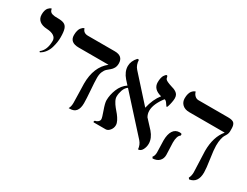

<svg xmlns="http://www.w3.org/2000/svg" viewBox="-59 -965 1784 1384"><g transform="rotate(30 833.0 -273.5)"><path d="M151.9 -243.2C167.2 -251.3 180.3 -262.8 191.2 -277.6C202.1 -292.4 210 -308.3 214.8 -325.4C219.7 -342.5 223.1 -357.9 225.1 -371.6C227.1 -385.3 228 -398.4 228 -411.1C228 -442.1 225.4 -465.2 220.2 -480.5C215 -495.8 206.4 -506.3 194.3 -512.2C182.3 -518.1 164.2 -521 140.1 -521C129.7 -521 121.7 -521.2 116 -521.7C110.3 -522.2 103.4 -523.5 95.5 -525.6C87.5 -527.8 81.4 -531.6 77.1 -537.1C72.9 -542.6 70.1 -550 68.8 -559.1L64.5 -558.1C61.5 -557.5 58 -555.7 54 -552.7C49.9 -549.8 45.8 -546 41.7 -541.3C37.7 -536.5 34.2 -529.4 31.2 -519.8C28.3 -510.2 26.9 -499.2 26.9 -486.8C26.9 -465 34.2 -447.9 48.8 -435.5C63.5 -423.2 84.5 -416.3 111.8 -415C136.9 -413.7 156.2 -408.5 169.9 -399.4C183.9 -390 190.9 -377.1 190.9 -360.8C190.9 -309.1 175.9 -272.1 146 -250Z M600.6 -291C600.6 -310.9 603.5 -327.6 609.4 -341.3C615.2 -355 622.3 -365.6 630.6 -373C638.9 -380.5 647.2 -387.5 655.5 -394C663.8 -400.6 670.9 -409.1 676.8 -419.7C682.6 -430.3 685.5 -443 685.5 -458C685.5 -499.3 662.3 -520 615.7 -520H393.6C366.9 -520 350.6 -531.4 344.7 -554.2L340.3 -553.2C337.4 -552.6 333.9 -550.6 329.8 -547.4C325.8 -544.1 321.7 -539.9 317.6 -534.7C313.6 -529.5 310.1 -521.6 307.1 -511C304.2 -500.4 302.7 -488.1 302.7 -474.1C302.7 -433.4 327.6 -413.1 377.4 -413.1H625.5C568.8 -368.5 540.5 -299.8 540.5 -207C540.5 -192.4 541.2 -167.9 542.5 -133.5C543.8 -99.2 544.4 -71 544.4 -48.8C544.4 -28 540.5 -11.4 532.7 1H543.5C588.7 1 611.3 -27.7 611.3 -85C611.3 -108.4 609.5 -142.9 606 -188.5C602.4 -234 600.6 -268.2 600.6 -291Z M1160.6 -441.9C1160.6 -452.3 1158.7 -461.3 1154.8 -469C1150.9 -476.6 1145.3 -482.8 1137.9 -487.5C1130.6 -492.3 1124 -495.8 1118.2 -498C1112.3 -500.3 1105.1 -502.6 1096.7 -504.9C1081.1 -509.8 1068.7 -514.4 1059.6 -518.8C1050.5 -523.2 1044.6 -527.2 1042 -530.8C1039.4 -534.3 1037.8 -537.6 1037.4 -540.5C1036.9 -543.5 1036.1 -546.6 1035.2 -550C1034.2 -553.5 1031.9 -556.5 1028.3 -559.1L1024.9 -557.6C1022.6 -557 1019.9 -555 1016.8 -551.8C1013.8 -548.5 1010.6 -544.3 1007.3 -539.1C1004.1 -533.9 1001.3 -526.2 999 -516.1C996.7 -506 995.6 -494.6 995.6 -481.9C995.6 -443.2 1019.5 -417.8 1067.4 -405.8C1040.4 -371.6 1021.2 -328.9 1009.8 -277.8L1008.3 -278.8L822.8 -484.9C806.8 -502.8 798.3 -525.9 797.4 -554.2H784.7C761.9 -529.5 750.5 -503.1 750.5 -475.1C750.5 -444.2 763.2 -414.1 788.6 -384.8L818.8 -351.6C792.2 -333.7 772.5 -308.8 759.8 -276.9C747.1 -245 740.7 -214 740.7 -184.1C740.7 -168.8 746.8 -144.3 759 -110.6C771.2 -76.9 777.3 -55.7 777.3 -46.9C777.3 -39.1 773.9 -32.1 767.1 -25.9C760.3 -19.7 752.8 -16.1 744.6 -15.1C739.7 -13.8 737.3 -10.7 737.3 -5.9C737.3 -5.2 738.1 -3.3 739.7 0H840.3C852.4 0 863.6 -6.3 874 -19C884.4 -31.7 889.6 -46.1 889.6 -62C889.6 -73.1 886.2 -85.1 879.4 -98.1C872.6 -111.2 864.4 -123.7 855 -135.7L825.7 -170.9C815.9 -182.9 807.6 -195.4 800.8 -208.3C793.9 -221.1 790.5 -233.1 790.5 -244.1C790.5 -261.1 793.7 -278.8 800 -297.4C806.4 -315.9 816.4 -329.9 830.1 -339.4L1088.4 -54.2C1104 -36.6 1112.8 -15.6 1114.7 8.8C1129.4 8.8 1140.9 1 1149.2 -14.6C1157.5 -30.3 1161.6 -47 1161.6 -64.9C1161.6 -95.5 1148.9 -125.5 1123.5 -154.8L1058.1 -225.6C1049.6 -240.9 1045.4 -257 1045.4 -273.9C1045.4 -310.7 1063.5 -352.7 1099.6 -399.9C1106.4 -399.3 1112.5 -395.6 1117.9 -388.9C1123.3 -382.2 1127.8 -375.7 1131.6 -369.4C1135.3 -363 1138.7 -359.9 1141.6 -359.9C1142.9 -359.9 1145.1 -364.5 1148.2 -373.8C1151.3 -383.1 1154.1 -394.4 1156.7 -407.7C1159.3 -421.1 1160.6 -432.5 1160.6 -441.9Z M1307.6 -159.2C1307.6 -197.3 1315.6 -221.2 1331.5 -231V-244.1C1327.3 -246.7 1321.6 -248 1314.5 -248C1290.4 -248 1272.2 -238.4 1260 -219.2C1247.8 -200 1241.7 -173 1241.7 -138.2C1241.7 -131.7 1242.2 -115.3 1243.2 -89.1C1244.1 -62.9 1244.6 -46.9 1244.6 -41C1244.6 -22.1 1240.2 -7.8 1231.4 2L1238.3 13.2C1262 11.9 1280.2 4.7 1292.7 -8.3C1305.3 -21.3 1311.5 -37.9 1311.5 -58.1C1311.5 -64.3 1310.9 -81.1 1309.6 -108.4C1308.3 -135.7 1307.6 -152.7 1307.6 -159.2ZM1588.4 -295.9C1588.4 -318.7 1590.3 -338.1 1594 -354C1597.7 -370 1601.9 -381.2 1606.4 -387.7C1611 -394.2 1615.2 -401.4 1618.9 -409.4C1622.6 -417.4 1624.5 -425.6 1624.5 -434.1V-458C1624.5 -478.5 1620.3 -493.3 1611.8 -502.4C1603.4 -511.6 1586.6 -516.1 1561.5 -516.1H1315.4C1303.4 -516.1 1292.9 -520.4 1283.9 -529.1C1275 -537.7 1269.2 -548 1266.6 -560.1L1261.7 -558.6C1258.8 -557.9 1255.1 -556 1250.7 -552.7C1246.3 -549.5 1241.9 -545.2 1237.5 -539.8C1233.2 -534.4 1229.4 -526.4 1226.3 -515.9C1223.2 -505.3 1221.7 -493 1221.7 -479C1221.7 -458.2 1228.7 -441.2 1242.7 -428C1256.7 -414.8 1275.9 -408.2 1300.3 -408.2H1595.7C1557.6 -363.3 1538.6 -301.6 1538.6 -223.1C1538.6 -209.1 1539.7 -180.1 1542 -136C1544.3 -91.9 1545.4 -62.8 1545.4 -48.8C1545.4 -29.3 1541.5 -12.4 1533.7 2L1541.5 12.2C1587.4 5.4 1610.4 -27 1610.4 -85C1610.4 -107.1 1606.7 -142.3 1599.4 -190.4C1592 -238.6 1588.4 -273.8 1588.4 -295.9Z"/></g></svg>

Font: Linux Biolinum G
Style: Bold
Weight: 700
Designer: Philipp H. Poll
Foundry: Philipp H. Poll
Version: Version 1.1.0